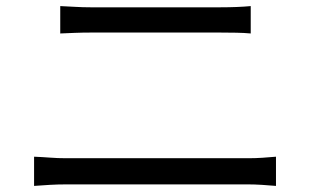

<svg xmlns="http://www.w3.org/2000/svg" viewBox="-20 -671 1040 631"><path d="M92 -60V-156Q118 -155 144 -153Q170 -151 197 -151Q209 -151 244.5 -151Q280 -151 330.5 -151Q381 -151 438.5 -151Q496 -151 554 -151Q612 -151 662.5 -151Q713 -151 748.5 -151Q784 -151 796 -151Q819 -151 842 -152.5Q865 -154 887 -156V-60Q865 -62 840.5 -63.5Q816 -65 796 -65Q784 -65 748.5 -65Q713 -65 662.5 -65Q612 -65 554.5 -65Q497 -65 439 -65Q381 -65 330.5 -65Q280 -65 244.5 -65Q209 -65 197 -65Q170 -65 144 -63.5Q118 -62 92 -60ZM178 -561V-651Q202 -650 227 -648.5Q252 -647 277 -647Q293 -647 326.5 -647Q360 -647 404 -647Q448 -647 495.5 -647Q543 -647 586 -647Q629 -647 660.5 -647Q692 -647 705 -647Q732 -647 757.5 -648Q783 -649 804 -651V-561Q783 -563 756.5 -563.5Q730 -564 705 -564Q693 -564 660.5 -564Q628 -564 583.5 -564Q539 -564 491 -564Q443 -564 398.5 -564Q354 -564 321.5 -564Q289 -564 277 -564Q251 -564 226 -563Q201 -562 178 -561Z"/></svg>

Font: Chocolate Classical Sans
Style: Regular
Weight: 400
Designer: 田海東、宇文滿月
Foundry: Moonlit Owen
Version: Version 1.001